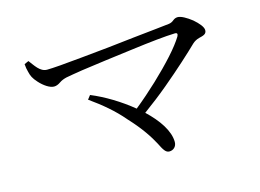

<svg xmlns="http://www.w3.org/2000/svg" viewBox="-81 -757 1163 859"><g transform="rotate(-15 500.0 -327.5)"><path d="M82 -587 102 -596C121 -572 140 -537 173 -537C198 -537 260 -542 339 -550C418 -557 506 -567 585 -576C624 -580 659 -584 689 -587C718 -590 739 -593 752 -594C761 -595 769 -599 776 -605C782 -610 789 -613 798 -613C813 -613 838 -599 862 -580C885 -560 902 -540 902 -525C902 -506 886 -503 866 -498C855 -495 845 -490 835 -481C798 -445 737 -389 664 -328C627 -297 588 -267 547 -237C602 -185 641 -128 641 -77C641 -56 626 -42 607 -42C590 -42 581 -58 565 -90C548 -122 519 -169 463 -229C420 -280 370 -321 315 -360L329 -378C390 -353 458 -312 515 -265C588 -324 661 -393 715 -453C742 -483 761 -508 774 -529C780 -540 778 -546 768 -546C767 -546 767 -546 767 -546C766 -546 766 -546 765 -546C724 -545 649 -537 565 -526C480 -515 392 -504 324 -494C290 -489 264 -484 247 -481C235 -478 224 -474 214 -467C204 -460 194 -456 184 -456C164 -456 138 -474 118 -496C98 -518 93 -530 88 -551C85 -561 83 -573 82 -587Z"/></g></svg>

Font: CJK Symbols
Style: Regular
Weight: 400
Designer: Ryoko NISHIZUKA 西塚涼子 (kana & ideographs); Frank Grießhammer (serif-style Latin); Paul D. Hunt (sans serif–style Latin); 
Foundry: Unicode
Version: Version 2.000;hotconv 1.1.0;makeotfexe 2.6.0